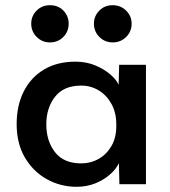

<svg xmlns="http://www.w3.org/2000/svg" viewBox="-20 -708 655 738"><path d="M274 10Q213 10 160.5 -19Q108 -48 76 -102Q44 -156 44 -231Q44 -303 71.5 -357Q99 -411 149.5 -441Q200 -471 270 -471Q312 -471 346.5 -456.5Q381 -442 404.5 -421.5Q428 -401 436 -382L438 -459H541V0H439L437 -81Q427 -59 403.5 -38Q380 -17 347 -3.5Q314 10 274 10ZM292 -80Q329 -80 359.5 -97.5Q390 -115 408.5 -147Q427 -179 427 -223V-230Q427 -275 408.5 -308.5Q390 -342 359.5 -360.5Q329 -379 292 -379Q225 -379 191.5 -336Q158 -293 158 -230Q158 -166 191.5 -123Q225 -80 292 -80ZM413 -545Q383 -545 362 -566Q341 -587 341 -617Q341 -646 361.5 -667Q382 -688 413 -688Q444 -688 465 -667Q486 -646 486 -617Q486 -587 465 -566Q444 -545 413 -545ZM172 -545Q142 -545 121 -566Q100 -587 100 -617Q100 -646 120.5 -667Q141 -688 172 -688Q204 -688 224 -667Q244 -646 244 -617Q244 -587 223.5 -566Q203 -545 172 -545Z"/></svg>

Font: Alata
Style: Regular
Weight: 400
Designer: Spyros Zevelakis, Eben Sorkin
Foundry: Spyros Zevelakis
Version: Version 1.005; ttfautohint (v1.8.4.7-5d5b)